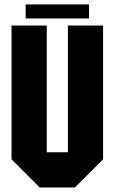

<svg xmlns="http://www.w3.org/2000/svg" viewBox="-20 -832 509 852"><path d="M31.2 -718.8H187.5V-156.2H281.2V-718.8H437.5V-125L312.5 0H156.2L31.2 -125ZM93.8 -750V-812.5H375V-750Z"/></svg>

Font: Signwood
Style: Regular
Weight: 400
Designer: GGBotNet
Foundry: GGBotNet
Version: 0.95